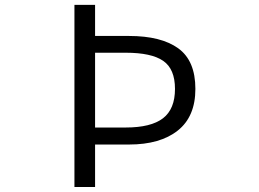

<svg xmlns="http://www.w3.org/2000/svg" viewBox="-20 -752 1040 772"><path d="M279.3 0V-732.4H362.3V-607.4H499Q627.9 -607.4 696.8 -557.6Q765.6 -507.8 765.6 -394.5Q765.6 -283.2 694.8 -227.1Q624 -170.9 499 -170.9H362.3V0ZM362.3 -239.3H485.4Q586.9 -239.3 635.3 -276.4Q683.6 -313.5 683.6 -394.5Q683.6 -474.6 636.2 -507.3Q588.9 -540 485.4 -540H362.3Z"/></svg>

Font: GenEi Gothic M SemiLight
Style: Regular
Weight: 350
Designer: o_tamon (Modified); [Source Han Sans]
Ryoko NISHIZUKA  (kana & ideographs); Paul D. Hunt (Latin, Greek & Cyrillic); Wenl
Version: Version 1.1a;Original Version 1.004